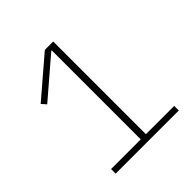

<svg xmlns="http://www.w3.org/2000/svg" viewBox="-187 -836 974 974"><g transform="rotate(-45 300.0 -349.0)"><path d="M92 0V-33H305V-671H301L95 -494L73 -519L282 -698H342V-33H545V0Z"/></g></svg>

Font: IBM Plex Sans KR ExtLt
Style: Regular
Weight: 200
Designer: Mike Abbink; Paul van der Laan; Pieter van Rosmalen; Wujin Sim; Chorong Kim; Dohee Lee;
Foundry: Sandoll Inc.
Version: Version 1.002